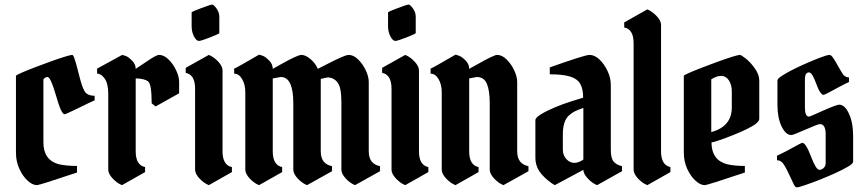

<svg xmlns="http://www.w3.org/2000/svg" viewBox="-20 -810 3791 840"><path d="M188 -473.1Q178.2 -473.1 169.9 -462.9V-187Q169.9 -110.4 235.8 -91.8Q269 -84 316.9 -84V-55.2Q152.3 0 141.6 0Q122.1 0 100.6 -19.8Q79.1 -39.6 64.5 -71.8Q49.8 -104 49.8 -142.1V-478Q49.8 -481 72.5 -491Q95.2 -501 129.6 -514.2Q164.1 -527.3 199.7 -540.3Q235.4 -553.2 262.2 -561.5Q289.1 -569.8 295.9 -569.8Q300.3 -569.8 305.9 -553.7Q311.5 -537.6 317.4 -514.6Q323.2 -491.7 328.6 -471.2Q338.9 -430.2 350.3 -410.6Q361.8 -391.1 394 -391.1V-371.1Q382.8 -366.2 364 -357.2Q345.2 -348.1 319.3 -335.4Q267.1 -310.1 262.7 -310.1Q248 -310.1 225.1 -391.6Q201.7 -473.1 188 -473.1Z M404.8 -487.8V-509.8L514.6 -569.8Q518.6 -568.8 522.7 -567.6Q526.9 -566.4 531.7 -564.5Q541.5 -561 557.6 -544.9Q573.7 -528.8 573.7 -508.8Q577.1 -510.3 621.1 -540.5Q663.6 -569.8 675.8 -569.8Q697.3 -569.8 717.5 -549.8Q737.8 -529.8 750.7 -502.2Q763.7 -474.6 763.7 -451.2V-401.9L660.6 -344.2L643.6 -357.9Q643.6 -441.4 627.9 -454.1Q609.4 -466.8 573.7 -466.8V-147.9Q573.7 -87.4 614.7 -79.1V-57.1L513.7 0Q491.7 -8.8 472.7 -29.3Q453.6 -49.8 453.6 -67.9V-399.9Q453.6 -443.8 438.2 -465.8Q422.9 -487.8 404.8 -487.8Z M818.4 -694.8V-755.9Q818.4 -757.3 830.8 -762.7Q843.3 -768.1 860.1 -774.4Q877 -780.8 890.9 -785.4Q904.8 -790 908.2 -790Q915 -790 927.2 -772.9Q939.5 -755.9 939.5 -737.8V-665Q939.5 -663.6 927.5 -658.2Q915.5 -652.8 899.4 -646.5Q883.3 -640.1 869.1 -635.5Q855 -630.9 850.6 -630.9Q838.9 -630.9 828.6 -650.9Q818.4 -670.9 818.4 -694.8ZM953.6 -502V-147.9Q953.6 -87.4 994.6 -79.1V-57.1L893.6 0Q871.6 -8.8 852.5 -29.3Q833.5 -49.8 833.5 -67.9V-421.9Q833.5 -483.4 792.5 -491.2V-513.2L893.6 -569.8Q915.5 -561 934.6 -540.5Q953.6 -520 953.6 -502Z M1053.2 -67.9V-407.2Q1053.2 -439.9 1039.3 -463.9Q1025.4 -487.8 1004.4 -487.8V-509.8Q1011.2 -511.2 1113.3 -570.8Q1117.2 -569.8 1121.6 -568.6Q1126 -567.4 1130.9 -565.4Q1140.6 -562 1157 -545.9Q1173.3 -529.8 1173.3 -508.8Q1180.7 -513.2 1207.5 -527.8Q1281.7 -569.8 1298.8 -569.8Q1316.4 -569.8 1337.9 -552Q1359.4 -534.2 1370.6 -508.8Q1371.6 -509.3 1381.8 -514.6Q1392.1 -520 1411.6 -529.8Q1488.8 -569.8 1505.4 -569.8Q1526.9 -569.8 1547.1 -549.8Q1567.4 -529.8 1580.3 -502.2Q1593.3 -474.6 1593.3 -451.2V-147.9Q1593.3 -92.8 1642.6 -83V-61L1533.2 0Q1511.2 -8.8 1492.4 -29.3Q1473.6 -49.8 1473.6 -67.9V-362.8Q1473.6 -428.2 1456.5 -449.7Q1439.5 -471.2 1412.6 -471.2L1383.3 -464.8V-147.9Q1383.3 -92.8 1432.6 -83V-61L1323.2 0Q1301.3 -8.8 1282.2 -29.3Q1263.2 -49.8 1263.2 -67.9V-357.9Q1263.2 -473.1 1208.5 -473.1L1173.3 -466.8V-147.9Q1173.3 -87.4 1214.4 -79.1V-57.1L1113.3 0Q1091.3 -8.8 1072.3 -29.3Q1053.2 -49.8 1053.2 -67.9Z M1677.7 -694.8V-755.9Q1677.7 -757.3 1690.2 -762.7Q1702.6 -768.1 1719.5 -774.4Q1736.3 -780.8 1750.2 -785.4Q1764.2 -790 1767.6 -790Q1774.4 -790 1786.6 -772.9Q1798.8 -755.9 1798.8 -737.8V-665Q1798.8 -663.6 1786.9 -658.2Q1774.9 -652.8 1758.8 -646.5Q1742.7 -640.1 1728.5 -635.5Q1714.4 -630.9 1710 -630.9Q1698.2 -630.9 1688 -650.9Q1677.7 -670.9 1677.7 -694.8ZM1813 -502V-147.9Q1813 -87.4 1854 -79.1V-57.1L1752.9 0Q1731 -8.8 1711.9 -29.3Q1692.9 -49.8 1692.9 -67.9V-421.9Q1692.9 -483.4 1651.9 -491.2V-513.2L1752.9 -569.8Q1774.9 -561 1793.9 -540.5Q1813 -520 1813 -502Z M1912.6 -67.9V-407.2Q1912.6 -439.9 1898.7 -463.9Q1884.8 -487.8 1863.8 -487.8V-509.8Q1870.6 -511.2 1972.7 -570.8Q1976.6 -569.8 1981 -568.6Q1985.4 -567.4 1990.2 -565.4Q2000 -562 2016.4 -545.9Q2032.7 -529.8 2032.7 -508.8Q2040 -513.2 2066.9 -527.8Q2141.1 -569.8 2154.8 -569.8Q2176.3 -569.8 2196.5 -549.8Q2216.8 -529.8 2229.7 -502.2Q2242.7 -474.6 2242.7 -451.2V-147.9Q2242.7 -92.8 2292 -83V-61L2182.6 0Q2160.6 -8.8 2141.6 -29.3Q2122.6 -49.8 2122.6 -67.9V-357.9Q2122.6 -414.1 2110.1 -443.6Q2097.7 -473.1 2065.9 -473.1L2032.7 -466.8V-147.9Q2032.7 -87.4 2073.7 -79.1V-57.1L1972.7 0Q1950.7 -8.8 1931.6 -29.3Q1912.6 -49.8 1912.6 -67.9Z M2652.3 -438V-154.8Q2652.3 -118.2 2664.3 -103.5Q2676.3 -88.9 2701.2 -83V-61L2592.3 0Q2570.3 -8.8 2551.3 -29.3Q2532.2 -49.8 2532.2 -66.9L2407.2 0Q2405.8 -1 2403.6 -2.2Q2401.4 -3.4 2398.4 -5.4Q2392.1 -8.8 2377.7 -20.5Q2363.3 -32.2 2352.1 -44.9Q2322.3 -77.6 2322.3 -120.1V-284.2Q2322.3 -294.9 2346.9 -310.1Q2371.6 -325.2 2407.7 -340.3Q2443.8 -355.5 2478 -366.2L2531.2 -382.8Q2531.2 -420.9 2518.6 -443.1Q2505.9 -465.3 2474.4 -475.1Q2442.9 -484.9 2385.3 -484.9V-515.1Q2539.1 -569.8 2559.1 -569.8Q2581.5 -569.8 2602.8 -549.6Q2624 -529.3 2638.2 -499Q2652.3 -468.8 2652.3 -438ZM2442.4 -155.8Q2442.4 -130.4 2458 -113.8Q2473.6 -97.2 2492.7 -97.4Q2511.7 -97.7 2532.2 -111.8V-337.9Q2507.3 -329.1 2494.9 -323Q2482.4 -316.9 2468.3 -304.2Q2442.4 -279.8 2442.4 -221.2Z M2872.1 -701.2V-147.9Q2872.1 -87.4 2913.1 -79.1V-57.1L2812 0Q2790 -8.8 2771 -29.3Q2752 -49.8 2752 -67.9V-621.1Q2752 -682.1 2710.9 -689.9V-711.9L2812 -769Q2834 -759.8 2853 -739.5Q2872.1 -719.2 2872.1 -701.2Z M3216.8 -569.8Q3222.2 -569.8 3241.7 -554.7Q3261.7 -539.6 3281.7 -511.7Q3301.8 -483.9 3301.8 -458V-290Q3301.8 -272 3249 -246.1Q3222.2 -232.9 3188 -219.2Q3153.8 -205.6 3126.5 -196.3Q3099.1 -187 3092.8 -187Q3092.8 -110.4 3159.7 -91.8Q3191.4 -84 3238.8 -84V-55.2Q3074.2 0 3063.5 0Q3043.9 0 3022.5 -19.8Q3001 -39.6 2986.3 -71.8Q2971.7 -104 2971.7 -142.1V-478Q2971.7 -481 2994.4 -491Q3017.1 -501 3051.3 -514.2Q3085.4 -527.3 3120.8 -540.3Q3156.2 -553.2 3183.1 -561.5Q3210 -569.8 3216.8 -569.8ZM3181.6 -411.1Q3181.6 -438.5 3168.9 -458.5Q3155.8 -478 3135.5 -478Q3115.2 -478 3091.8 -462.9V-231.9Q3181.6 -256.8 3181.6 -339.8Z M3442.4 -219.2Q3417.5 -219.2 3399.4 -257.1Q3381.3 -294.9 3381.3 -350.1V-458Q3381.3 -465.8 3402.1 -479.2Q3422.9 -492.7 3454.3 -508.3Q3485.8 -523.9 3518.6 -537.8Q3551.3 -551.8 3576.2 -560.8Q3601.1 -569.8 3607.4 -569.8Q3616.2 -569.8 3623.3 -559.3Q3630.4 -548.8 3634.3 -542.5Q3639.6 -533.7 3647 -520Q3654.3 -506.3 3661.6 -495.1Q3673.8 -471.2 3694.3 -471.2V-451.2Q3686.5 -447.8 3675.8 -442.4Q3665 -437 3652.3 -430.2Q3588.9 -395 3583.5 -395Q3568.4 -395 3550.8 -444.3Q3533.2 -493.2 3519.5 -493.2Q3501.5 -493.2 3501.5 -462.9V-339.8Q3501.5 -299.8 3519.5 -299.8Q3523.9 -299.8 3581.5 -326.2Q3640.1 -352.1 3651.4 -352.1Q3675.8 -352.1 3693.8 -313.5Q3712.4 -273.9 3712.4 -214.8V-102.1Q3712.4 -94.2 3689.7 -80.8Q3667 -67.4 3632.6 -51.8Q3598.1 -36.1 3562.5 -22.2Q3526.9 -8.3 3500 0.7Q3473.1 9.8 3466.3 9.8Q3459.5 9.8 3453.1 -2.9Q3445.3 -18.1 3434.6 -42Q3423.8 -65.9 3412.6 -85Q3399.4 -108.9 3379.4 -108.9V-128.9Q3387.7 -132.8 3398.2 -137.9Q3408.7 -143.1 3422.4 -149.9Q3485.4 -185.1 3490.2 -185.1Q3505.4 -185.1 3527.8 -126Q3550.3 -66.9 3564.5 -66.9Q3574.2 -66.9 3583.3 -75Q3592.3 -83 3592.3 -97.2V-222.2Q3592.3 -267.1 3567.4 -267.1Q3558.6 -267.1 3504.4 -243.2Q3450.2 -219.2 3442.4 -219.2Z"/></svg>

Font: Bokor
Style: Regular
Weight: 400
Designer: Danh Hong
Foundry: Danh Hong
Version: Version 8.002; ttfautohint (v1.8.3)